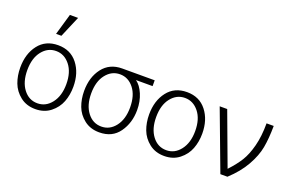

<svg xmlns="http://www.w3.org/2000/svg" viewBox="-99 -1161 2351 1549"><g transform="rotate(20 1076.5 -387.0)"><path d="M107.4 -256.8Q107.4 -155.3 154.3 -93.8Q201.2 -32.2 274.4 -32.2Q346.7 -32.2 394.5 -94.2Q442.4 -156.2 442.4 -256.8Q442.4 -359.4 394 -419.9Q345.7 -480.5 274.4 -480.5Q203.1 -480.5 155.3 -419.9Q107.4 -359.4 107.4 -256.8ZM46.9 -256.8Q46.9 -375 106.9 -452.6Q167 -530.3 274.4 -530.3Q380.9 -530.3 441.9 -452.6Q502.9 -375 502.9 -256.8Q502.9 -186.5 480 -126.5Q457 -66.4 403.8 -24.4Q350.6 17.6 274.4 17.6Q198.2 17.6 145 -24.4Q91.8 -66.4 69.3 -126.5Q46.9 -186.5 46.9 -256.8ZM225.6 -610.4 278.3 -792H348.6L271.5 -610.4Z M595.7 -255.9Q595.7 -374 655.8 -452.1Q715.8 -530.3 823.2 -530.3H1101.6V-480.5H959Q999 -452.1 1024.9 -391.1Q1050.8 -330.1 1050.8 -255.9Q1050.8 -145.5 992.7 -64Q934.6 17.6 823.2 17.6Q747.1 17.6 693.8 -23.9Q640.6 -65.4 618.2 -125.5Q595.7 -185.5 595.7 -255.9ZM656.2 -255.9Q656.2 -155.3 703.1 -93.8Q750 -32.2 823.2 -32.2Q895.5 -32.2 942.9 -93.8Q990.2 -155.3 990.2 -255.9Q990.2 -359.4 942.4 -419.9Q894.5 -480.5 823.2 -480.5Q752 -480.5 704.1 -419.9Q656.2 -359.4 656.2 -255.9Z M1213.9 -256.8Q1213.9 -155.3 1260.7 -93.8Q1307.6 -32.2 1380.9 -32.2Q1453.1 -32.2 1501 -94.2Q1548.8 -156.2 1548.8 -256.8Q1548.8 -359.4 1500.5 -419.9Q1452.1 -480.5 1380.9 -480.5Q1309.6 -480.5 1261.7 -419.9Q1213.9 -359.4 1213.9 -256.8ZM1153.3 -256.8Q1153.3 -375 1213.4 -452.6Q1273.4 -530.3 1380.9 -530.3Q1487.3 -530.3 1548.3 -452.6Q1609.4 -375 1609.4 -256.8Q1609.4 -186.5 1586.4 -126.5Q1563.5 -66.4 1510.3 -24.4Q1457 17.6 1380.9 17.6Q1304.7 17.6 1251.5 -24.4Q1198.2 -66.4 1175.8 -126.5Q1153.3 -186.5 1153.3 -256.8Z M1666 -512.7H1730.5L1898.4 -60.5Q1956.1 -122.1 1990.2 -177.2Q2024.4 -232.4 2046.4 -316.9Q2068.4 -401.4 2068.4 -512.7H2129.9Q2128.9 -403.3 2114.7 -326.2Q2100.6 -249 2052.7 -164.1Q2004.9 -79.1 1918.9 0H1858.4Z"/></g></svg>

Font: Gothic A1 Light
Style: Regular
Weight: 300
Version: Version 2.50